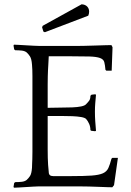

<svg xmlns="http://www.w3.org/2000/svg" viewBox="-20 -868 611 894"><path d="M182 -721 176 -741 179 -748 360 -848Q377 -847 386 -837.5Q395 -828 395 -814Q395 -804 391 -795L189 -718ZM331 -654Q344 -654 370.5 -654.5Q397 -655 424 -656Q451 -657 472.5 -657.5Q494 -658 499 -658L504 -648L500 -539H475L471 -543Q469 -566 465.5 -579Q462 -592 445.5 -598Q429 -604 396 -605Q363 -606 303 -606H207L205 -567Q204 -553 203.5 -541Q203 -529 202.5 -513Q202 -497 202 -474Q202 -451 202 -366Q232 -367 262 -367Q292 -367 316.5 -368Q341 -369 358 -372.5Q375 -376 381 -383Q389 -391 395 -399Q401 -407 401 -422L406 -427L423 -429L427 -427Q425 -404 423.5 -387Q422 -370 422 -348Q422 -324 423.5 -303.5Q425 -283 427 -259L423 -257L405 -259L401 -262Q401 -278 395 -291.5Q389 -305 381 -314Q375 -320 358 -323Q341 -326 317 -327Q293 -328 263 -328Q233 -328 202 -328V-231Q202 -195 202 -172.5Q202 -150 202.5 -132.5Q203 -115 204 -100.5Q205 -86 207 -67Q207 -48 227 -48H312Q372 -48 406.5 -50.5Q441 -53 459 -61Q477 -69 484.5 -85.5Q492 -102 499 -129L503 -133H529L511 -6L503 4Q498 4 480 3.5Q462 3 439.5 2Q417 1 394.5 0.5Q372 0 359 0H157Q150 0 134 1Q118 2 101 3Q84 4 68 5Q52 6 45 6L43 2L46 -16L51 -20Q67 -20 81 -21.5Q95 -23 104 -30Q112 -37 119.5 -48Q127 -59 129 -87Q129 -94 129.5 -103.5Q130 -113 130.5 -127Q131 -141 131 -161Q131 -181 131 -211V-414Q131 -449 131 -473Q131 -497 131 -514Q131 -531 130.5 -543Q130 -555 129 -567Q127 -594 119.5 -605.5Q112 -617 104 -624Q95 -631 81 -632.5Q67 -634 51 -634L46 -638L43 -656L45 -660Q52 -660 68 -659Q84 -658 102.5 -657Q121 -656 138.5 -655Q156 -654 167 -654Z"/></svg>

Font: Quattrocento
Style: Regular
Weight: 400
Designer: Pablo Impallari
Foundry: Pablo Impallari, Igino Marini, Branda Gallo
Version: Version 2.000